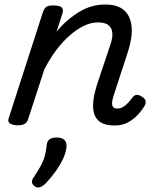

<svg xmlns="http://www.w3.org/2000/svg" viewBox="-20 -539 686 849"><path d="M487 16Q445 16 423 0.5Q401 -15 395 -41Q389 -67 393.5 -98.5Q398 -130 408 -162L469 -344Q479 -374 476.5 -395.5Q474 -417 458.5 -428.5Q443 -440 413 -440Q383 -440 351.5 -425Q320 -410 288.5 -382.5Q257 -355 228.5 -317Q200 -279 176 -232L104 -11Q100 2 89.5 8.5Q79 15 56 15Q40 15 26 8Q12 1 19 -18L169 -483Q176 -503 185.5 -509Q195 -515 214 -515Q245 -515 253.5 -505.5Q262 -496 255 -476L230 -399Q254 -428 280 -450Q306 -472 333 -488Q360 -504 388 -511.5Q416 -519 444 -519Q501 -519 529.5 -493Q558 -467 562 -420Q566 -373 546 -311L482 -115Q478 -102 476 -89Q474 -76 479 -67.5Q484 -59 499 -59Q512 -59 524 -66Q536 -73 546.5 -84.5Q557 -96 565 -107Q571 -116 581 -119Q591 -122 607 -112Q623 -102 624 -91.5Q625 -81 619 -70Q609 -53 590.5 -32.5Q572 -12 546 2Q520 16 487 16ZM135 286Q123 278 121.5 267.5Q120 257 129 245Q147 218 159 196.5Q171 175 177.5 152.5Q184 130 187 100Q189 83 200.5 76Q212 69 231 69Q254 69 265 80Q276 91 274 110Q272 135 259 163Q246 191 226.5 218Q207 245 184 270Q171 283 159 288Q147 293 135 286Z"/></svg>

Font: Playwrite HR
Style: Regular
Weight: 400
Designer: Veronika Burian, José Scaglione
Foundry: TypeTogether
Version: Version 1.002